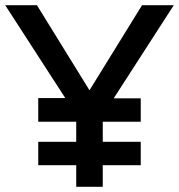

<svg xmlns="http://www.w3.org/2000/svg" viewBox="-33 -710 688 738"><path d="M260 8H362V-75H508V-165H362V-242H508V-332H404L635 -690H513L311 -363L109 -690H-13L218 -333H114V-242H260V-165H114V-75H260Z"/></svg>

Font: FREAK Grotesk Next
Style: Bold
Weight: 700
Width: 3
Designer: La Scuola Open Source
Foundry: La Scuola Open Source
Version: Version 1.000;PS 1.0;hotconv 1.0.72;makeotf.lib2.5.5900